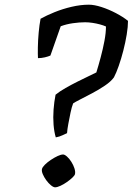

<svg xmlns="http://www.w3.org/2000/svg" viewBox="-20 -799 566 819"><path d="M218 -213Q211 -236 208.5 -267Q206 -298 208.5 -331.5Q211 -365 217 -395Q234 -409 259.5 -423.5Q285 -438 311 -451Q337 -464 359 -474.5Q381 -485 391 -490Q400 -519 409.5 -554.5Q419 -590 425.5 -624.5Q432 -659 432 -686Q421 -691 406 -695Q391 -699 374.5 -701.5Q358 -704 343 -704Q319 -704 291 -700Q263 -696 239 -687L195 -562Q186 -558 171.5 -554.5Q157 -551 142 -551Q141 -567 141.5 -597Q142 -627 145 -660Q148 -693 153 -719Q178 -733 212.5 -747Q247 -761 285.5 -770Q324 -779 359 -779Q382 -779 413 -769Q444 -759 474.5 -743Q505 -727 526 -710Q526 -685 520.5 -651.5Q515 -618 506 -583Q497 -548 486.5 -518Q476 -488 466 -469Q453 -451 427 -433.5Q401 -416 372.5 -401Q344 -386 321.5 -374.5Q299 -363 292 -358Q286 -343 281 -319Q276 -295 271.5 -271Q267 -247 266 -231Q259 -228 246.5 -222Q234 -216 218 -213ZM215 0Q208 0 197.5 -8.5Q187 -17 177.5 -30Q168 -43 162.5 -56Q157 -69 159 -78Q161 -86 171.5 -96.5Q182 -107 197 -117Q212 -127 226 -133.5Q240 -140 249 -140Q256 -140 266 -131Q276 -122 284.5 -108.5Q293 -95 297.5 -81Q302 -67 300 -57Q299 -51 289 -41.5Q279 -32 265.5 -22.5Q252 -13 238 -6.5Q224 0 215 0Z"/></svg>

Font: Texturina 12pt
Style: Italic
Weight: 400
Italic angle: -11°
Designer: Guillermo Torres Carreño
Foundry: Omnibus-Type
Version: Version 1.002